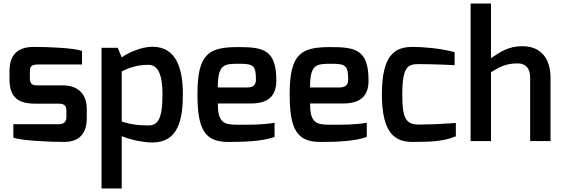

<svg xmlns="http://www.w3.org/2000/svg" viewBox="-20 -803 3195 1093"><path d="M34 -351C34 -248 85 -213 179 -213H315C349 -213 358 -198 358 -171V-137C358 -94 321 -96 315 -96H56V-20C93 -3 262 5 344 5C408 5 474 -21 474 -130V-182C474 -259 433 -317 337 -317H199C171 -317 150 -318 150 -359V-391C150 -420 153 -436 199 -436H447V-513C402 -530 256 -536 172 -536C69 -536 34 -479 34 -397Z M673 -111V-396C712 -417 762 -434 824 -434C876 -434 905 -387 905 -264C905 -119 875 -89 824 -89C765 -89 721 -95 673 -111ZM558 270H673V-28C727 -5 802 8 847 8C995 8 1021 -121 1021 -268C1021 -414 983 -537 847 -537C782 -537 703 -499 673 -476L650 -531H558Z M1220 -305C1220 -437 1254 -440 1342 -440C1424 -440 1437 -429 1437 -348C1437 -320 1421 -305 1386 -305ZM1104 -268C1104 -68 1144 5 1279 5C1362 5 1466 3 1543 -23V-104C1468 -92 1413 -93 1328 -93C1252 -93 1220 -108 1220 -214H1409C1505 -214 1553 -255 1553 -344C1553 -520 1480 -535 1336 -535C1170 -535 1104 -499 1104 -268Z M1745 -305C1745 -437 1779 -440 1867 -440C1949 -440 1962 -429 1962 -348C1962 -320 1946 -305 1911 -305ZM1629 -268C1629 -68 1669 5 1804 5C1887 5 1991 3 2068 -23V-104C1993 -92 1938 -93 1853 -93C1777 -93 1745 -108 1745 -214H1934C2030 -214 2078 -255 2078 -344C2078 -520 2005 -535 1861 -535C1695 -535 1629 -499 1629 -268Z M2154 -266C2154 -42 2230 5 2329 5C2412 4 2496 6 2575 -27V-103C2575 -103 2459 -94 2367 -94C2295 -94 2270 -121 2270 -263C2270 -431 2305 -438 2367 -438C2456 -438 2568 -432 2568 -432V-506C2487 -529 2381 -536 2329 -536C2227 -536 2154 -490 2154 -266Z M2659 0H2775V-392C2829 -425 2863 -442 2928 -442C2969 -442 2998 -418 2998 -361V0H3114V-360C3114 -456 3071 -540 2953 -540C2872 -540 2825 -505 2775 -472V-783H2659Z"/></svg>

Font: Exo
Style: Demi Bold
Weight: 600
Designer: Natanael Gama
Version: Version 1.00